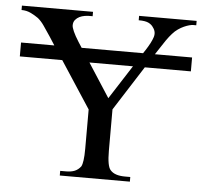

<svg xmlns="http://www.w3.org/2000/svg" viewBox="-49 -714 821 766"><g transform="rotate(5 361.5 -331.0)"><path d="M383.8 -324.2 470.7 -459.5H296.4ZM695.8 -644.5Q689.9 -644.5 680.4 -642.1Q670.9 -639.6 659.4 -634.5Q647.9 -629.4 636.2 -621.3Q624.5 -613.3 614.3 -601.6Q604 -590.3 592 -573.2Q580.1 -556.2 564.9 -532.2L553.7 -515.1H702.6V-459.5H518.1L404.3 -281.2V-115.7Q404.3 -53.7 418.5 -38.6Q435.5 -18.6 477.5 -18.6H498.5V0H217.8V-18.6H240.7Q261.7 -18.6 275.9 -24.4Q290 -30.3 300.3 -43.9Q304.7 -51.8 307.1 -69.1Q309.6 -86.4 309.6 -115.7V-272.5L187.5 -459.5H17.6V-515.1H150.9L128.9 -549.3Q112.8 -573.2 101.3 -590.1Q89.8 -606.9 76.2 -618.2Q63.5 -627.4 46.1 -636Q28.8 -644.5 8.3 -644.5V-662.1H293V-644.5H278.3Q271.5 -644.5 261 -642.8Q250.5 -641.1 240.7 -636.5Q231 -631.8 223.9 -623.3Q216.8 -614.7 216.8 -601.6Q216.8 -593.3 223.9 -577.1Q231 -561 246.1 -537.1L260.3 -515.1H506.3L515.1 -528.3Q536.6 -561.5 543.2 -582.8Q549.8 -604 536.1 -621.6Q530.3 -631.3 517.6 -637.9Q504.9 -644.5 477.5 -644.5V-662.1H708V-644.5Z"/></g></svg>

Font: Doulos SIL
Style: Regular
Weight: 400
Designer: Walt Agee, Victor Gaultney, Peter Martin, Debbi Hosken
Foundry: SIL International
Version: Version 4.110; 2011; Maintenance release